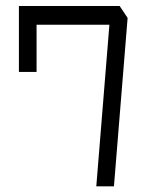

<svg xmlns="http://www.w3.org/2000/svg" viewBox="-20 -623 487 659"><path d="M105.5 -376H44.9V-602.5H390.6L418 -561.5L371.1 16.6H310.5L355.5 -538.1H105.5Z"/></svg>

Font: Poor Story
Style: Regular
Weight: 400
Designer: YoonDesign Inc.
Foundry: YoonDesign Inc.
Version: Version 3.00